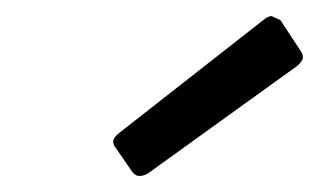

<svg xmlns="http://www.w3.org/2000/svg" viewBox="-20 -788 397 239"><path d="M164 -572Q159 -569 153.5 -569Q148 -569 144 -575L124 -604Q121 -607 121 -612Q121 -617 129 -623L309 -764Q314 -768 318 -768L329 -763L354 -725Q357 -721 357 -716.5Q357 -712 350 -706Z"/></svg>

Font: Sanchez
Style: Italic
Weight: 400
Designer: Daniel Hernández
Foundry: LatinoType
Version: Version 1.001